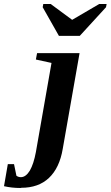

<svg xmlns="http://www.w3.org/2000/svg" viewBox="-155 -724 552 958"><path d="M-49 213 -53 214Q-96 214 -135 205L-116 95H-85L-73 153Q-63 160 -51 160Q-26 160 -6 127Q13 94 24 35L102 -410L24 -427L30 -459H242L158 19Q142 114 89 164Q37 213 -49 213ZM377 -704 374 -688 243 -545H139L58 -688L61 -704H98L205 -625L340 -704Z"/></svg>

Font: Libra Serif Modern
Style: Bold Italic
Weight: 700
Italic angle: -12°
Designer: Stefan Peev, Context Ltd
Foundry: Stefan Peev, Context Ltd
Version: Version 1.000